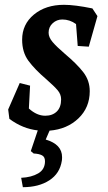

<svg xmlns="http://www.w3.org/2000/svg" viewBox="-20 -531 449 798"><path d="M167 139Q167 121 154.5 114.5Q142 108 120 107L108 97L137 11Q74 4 19 -37L14 -76L62 -186L105 -175L100 -80Q133 -50 168 -50Q198 -50 216 -67.5Q234 -85 234 -118Q234 -139 219.5 -156Q205 -173 172 -202Q124 -243 98 -278.5Q72 -314 72 -366Q72 -430 121 -470.5Q170 -511 246 -511Q291 -511 364 -496L385 -464L349 -337L303 -340L296 -431Q270 -450 239 -450Q216 -450 199 -434.5Q182 -419 182 -395Q182 -376 198.5 -356.5Q215 -337 250 -307Q300 -265 326.5 -230.5Q353 -196 353 -152Q353 -84 306 -39Q259 6 186 12L170 49Q238 69 238 122Q238 132 237 137Q229 190 185 218.5Q141 247 75 247L68 208Q111 206 139 189.5Q167 173 167 139Z"/></svg>

Font: Andada Pro
Style: Bold Italic
Weight: 700
Italic angle: -7°
Designer: Carolina Giovagnoli
Foundry: Huerta Tipografica
Version: Version 3.005; ttfautohint (v1.8.4)